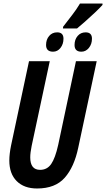

<svg xmlns="http://www.w3.org/2000/svg" viewBox="-20 -1062 603 1092"><path d="M418 -900Q434 -913 463 -938.5Q492 -964 520 -990.5Q548 -1017 563 -1034V-1042H435Q414 -1007 391 -977.5Q368 -948 339 -910L338 -900ZM503 -842Q503 -878 467 -878Q439 -878 421.5 -857.5Q404 -837 404 -806Q404 -768 443 -768Q468 -768 485.5 -789.5Q503 -811 503 -842ZM341 -842Q341 -878 305 -878Q277 -878 259.5 -857.5Q242 -837 242 -806Q242 -768 282 -768Q307 -768 324 -789.5Q341 -811 341 -842ZM425 -222 530 -714H412L311 -238Q294 -162 271 -129Q248 -96 208 -96Q152 -96 152 -167Q152 -193 160 -232L263 -714H145L43 -235Q33 -186 33 -149Q33 -74 75 -32Q117 10 191 10Q294 10 348 -51Q402 -112 425 -222Z"/></svg>

Font: Noto Sans Display Condensed
Style: Bold Italic
Weight: 700
Width: 3
Designer: Monotype Design team
Foundry: Monotype Imaging Inc.
Version: 1.000